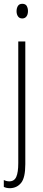

<svg xmlns="http://www.w3.org/2000/svg" viewBox="-24 -747 228 1009"><path d="M63 -688Q63 -704 70 -715.5Q77 -727 93 -727Q110 -727 116.5 -715.5Q123 -704 123 -689Q123 -671 115 -660.5Q107 -650 93 -650Q78 -650 70.5 -661Q63 -672 63 -688ZM29 242Q18 242 9.5 240Q1 238 -4 235V199Q10 206 25 206Q51 206 61.5 182.5Q72 159 72 110V-529H109V116Q109 187 87 214Q65 241 29 242Z"/></svg>

Font: Noto Sans Gurmukhi ExtraCondensed ExtraLight
Style: Regular
Weight: 200
Width: 2
Designer: Jelle Bosma - Monotype Design Team
Foundry: Monotype Imaging Inc.
Version: Version 2.004; ttfautohint (v1.8.4.7-5d5b)